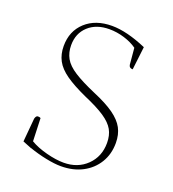

<svg xmlns="http://www.w3.org/2000/svg" viewBox="-124 -750 771 857"><g transform="rotate(20 261.5 -321.5)"><path d="M261 12Q231 12 189.5 3.5Q148 -5 108 -19V-17L107 -19Q86 -27 67 -35L77 -147Q81 -162 90 -162Q99 -162 103 -159L107 -50Q139 -31 185 -19Q231 -7 267 -7Q334 -7 377 -49Q420 -91 420 -156Q420 -192 405.5 -218Q391 -244 356 -267.5Q321 -291 258 -318Q196 -346 159 -372Q122 -398 106 -428Q90 -458 90 -497Q90 -568 137.5 -611.5Q185 -655 263 -655Q333 -655 428 -614L415 -504Q398 -504 396 -519L389 -597Q364 -615 328.5 -626Q293 -637 257 -637Q195 -637 157.5 -602.5Q120 -568 120 -512Q120 -477 135 -450Q150 -423 187.5 -399Q225 -375 290 -347Q352 -321 388.5 -295Q425 -269 441 -239Q457 -209 457 -169Q457 -116 432 -75Q407 -34 363 -11Q319 12 261 12Z"/></g></svg>

Font: Petrona Thin
Style: Regular
Weight: 100
Designer: Ringo R. Seeber
Foundry: Ringo R. Seeber
Version: Version 2.001; ttfautohint (v1.8.3)